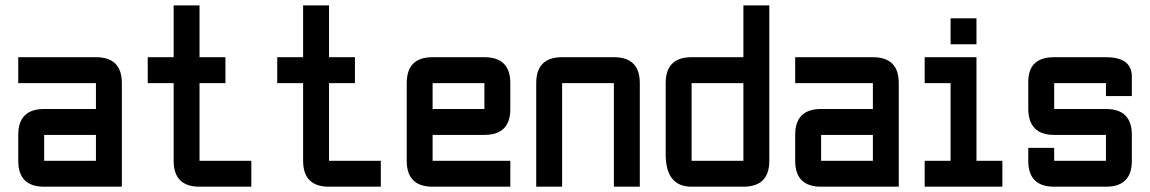

<svg xmlns="http://www.w3.org/2000/svg" viewBox="-20 -704 4337 724"><path d="M439.5 0H146.5Q48.8 0 48.8 -97.7V-195.3Q48.8 -293 146.5 -293H341.8V-390.6H48.8V-488.3H341.8Q439.5 -488.3 439.5 -390.6ZM146.5 -97.7H341.8V-195.3H146.5Z M732.4 0Q634.8 0 634.8 -97.7V-390.6H537.1V-488.3H634.8V-683.6H732.4V-488.3H830.1V-390.6H732.4V-97.7H927.7V0Z M1220.7 0Q1123 0 1123 -97.7V-390.6H1025.4V-488.3H1123V-683.6H1220.7V-488.3H1318.4V-390.6H1220.7V-97.7H1416V0Z M1611.3 -488.3H1806.6Q1904.3 -488.3 1904.3 -390.6V-293Q1904.3 -195.3 1806.6 -195.3H1611.3V-97.7H1904.3V0H1611.3Q1513.7 0 1513.7 -97.7V-390.6Q1513.7 -488.3 1611.3 -488.3ZM1806.6 -390.6H1611.3V-293H1806.6Z M2294.9 -390.6H2099.6V0H2002V-390.6Q2002 -488.3 2099.6 -488.3H2294.9Q2392.6 -488.3 2392.6 -390.6V0H2294.9Z M2880.9 -97.7Q2880.9 0 2783.2 0H2587.9Q2490.2 0 2490.2 -122.1V-390.6Q2490.2 -488.3 2587.9 -488.3H2783.2V-683.6H2880.9ZM2587.9 -97.7H2783.2V-390.6H2587.9Z M3369.1 0H3076.2Q2978.5 0 2978.5 -97.7V-195.3Q2978.5 -293 3076.2 -293H3271.5V-390.6H2978.5V-488.3H3271.5Q3369.1 -488.3 3369.1 -390.6ZM3076.2 -97.7H3271.5V-195.3H3076.2Z M3564.5 -537.1V-634.8H3662.1V-537.1ZM3466.8 0V-97.7H3564.5V-390.6H3466.8V-488.3H3662.1V-97.7H3759.8V0Z M3857.4 -146.5H3955.1V-97.7H4150.4V-195.3H3955.1Q3857.4 -195.3 3857.4 -295.4V-395.5Q3857.4 -488.3 3955.1 -488.3H4150.4Q4248 -488.3 4248 -415V-341.8H4150.4V-390.6H3955.1V-293H4150.4Q4248 -293 4248 -195.3V-97.7Q4248 0 4150.4 0H3955.1Q3857.4 0 3857.4 -97.7Z"/></svg>

Font: BabelStone Runic Staveless
Style: Regular
Weight: 400
Designer: Andrew West
Foundry: BabelStone
Version: Version 3.002 March 14, 2022